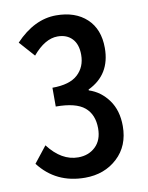

<svg xmlns="http://www.w3.org/2000/svg" viewBox="-84 -792 668 865"><g transform="rotate(-10 250.0 -359.5)"><path d="M235.4 11.7Q102.5 11.7 25.4 -88.9L84 -163.1Q144.5 -84 220.7 -84Q268.6 -84 299.8 -113.8Q331.1 -143.6 331.1 -197.3Q331.1 -260.7 291.5 -293.9Q252 -327.1 160.2 -327.1V-413.1Q239.3 -413.1 276.4 -447.3Q313.5 -481.4 313.5 -537.1Q313.5 -585 289.1 -610.8Q264.6 -636.7 222.7 -636.7Q165 -636.7 108.4 -569.3L45.9 -639.6Q132.8 -731.4 232.4 -731.4Q320.3 -731.4 372.1 -683.1Q423.8 -634.8 423.8 -548.8Q423.8 -426.8 319.3 -377V-373Q373 -355.5 407.7 -307.6Q442.4 -259.8 442.4 -188.5Q442.4 -97.7 383.3 -43Q324.2 11.7 235.4 11.7Z"/></g></svg>

Font: Gen Shin Gothic Monospace Medium
Style: Regular
Weight: 500
Designer: [Source Han Sans]
Ryoko NISHIZUKA  (kana & ideographs); Paul D. Hunt (Latin, Greek & Cyrillic); Wenlong ZHANG  (bopomofo
Version: Version 1.002.20150607